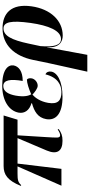

<svg xmlns="http://www.w3.org/2000/svg" viewBox="455 -1044 829 1780"><g transform="rotate(-90 870.0 -154.5)"><path d="M38 0H194L243 -407H479L364 -136C324 -41 358 10 454 10C502 10 527 0 563 -25L559 -35C542 -22 520 -12 508 -12C476 -12 483 -35 489 -151L505 -407H650L689 -536H220C141 -536 86 -500 36 -376L43 -373C71 -402 89 -407 151 -407H217Z M862 10C1015 10 1091 -44 1096 -98C1098 -118 1093 -139 1070 -148C1042 -32 969 0 907 0C828 0 790 -32 806 -124C819 -198 854 -244 882 -269C905 -247 940 -220 965 -220C998 -220 1028 -247 1033 -276C1037 -298 1031 -313 1022 -320C990 -320 935 -302 885 -280C874 -299 858 -339 873 -424C885 -489 910 -539 962 -539C1018 -539 1029 -474 1009 -359C1101 -359 1144 -397 1153 -443C1161 -492 1118 -549 966 -549C829 -549 732 -488 715 -396C706 -342 736 -297 802 -278V-273C730 -253 669 -221 655 -141C640 -52 704 10 862 10Z M1095 240H1251L1320 -132H1322C1313 -15 1378 12 1430 12C1568 12 1676 -100 1701 -278C1727 -465 1637 -546 1497 -546C1342 -546 1240 -436 1204 -263L1175 -122ZM1398 -4C1340 -4 1322 -67 1332 -195L1355 -303C1389 -463 1428 -537 1496 -537C1555 -537 1572 -468 1547 -287C1523 -118 1475 -4 1398 -4Z"/></g></svg>

Font: Noto Serif Display
Style: Bold Italic
Weight: 700
Italic angle: -12°
Designer: Monotype Design Team
Foundry: Monotype Imaging Inc.
Version: Version 2.009